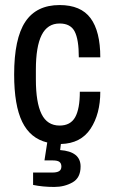

<svg xmlns="http://www.w3.org/2000/svg" viewBox="-20 -558 450 760"><path d="M377 -331H292Q292 -402 275.5 -433.5Q259 -465 216 -465Q168 -465 145 -419.5Q122 -374 122 -282V-244Q122 -152 144.5 -106.5Q167 -61 216 -61Q259 -61 277.5 -94Q296 -127 296 -195H377Q377 -107 338.5 -48.5Q300 10 221 12L218 36Q299 42 299 101Q299 146 267 164Q235 182 195 182Q149 182 111 174V125H187Q205 125 214 119.5Q223 114 223 101Q223 89 215.5 83Q208 77 189 77H156L167 6Q100 -10 68 -75.5Q36 -141 36 -263Q36 -405 80 -471.5Q124 -538 216 -538Q300 -538 338.5 -486Q377 -434 377 -331Z"/></svg>

Font: Archivo Narrow
Style: Regular
Weight: 400
Designer: Hector Gatti
Foundry: Omnibus-Type
Version: Version 1.003